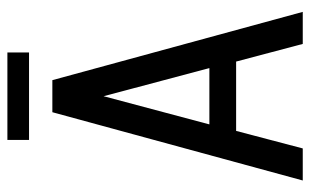

<svg xmlns="http://www.w3.org/2000/svg" viewBox="-182 -669 851 527"><g transform="rotate(-90 243.5 -405.5)"><path d="M11.6 0H99.6L147.7 -182.9H338L386.4 0H474.4L287 -687.3H199ZM165.6 -256.3 242.9 -546.7 320.1 -256.3ZM123 -751.3H363V-810.7H123Z"/></g></svg>

Font: Secuela Black
Style: Regular
Weight: 900
Designer: Fernando Haro
Foundry: deFharo
Version: Version 1.704